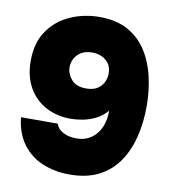

<svg xmlns="http://www.w3.org/2000/svg" viewBox="-81 -789 785 868"><g transform="rotate(10 311.0 -354.5)"><path d="M295 8Q228 8 172 -15Q116 -38 79.5 -86.5Q43 -135 35 -209H204Q211 -185 237 -171.5Q263 -158 297 -158Q330 -158 353.5 -170.5Q377 -183 392 -203Q407 -223 414 -246.5Q421 -270 422 -293Q422 -297 422 -300.5Q422 -304 422 -307Q398 -279 368 -265Q338 -251 309 -246Q280 -241 257 -241Q193 -241 142.5 -268Q92 -295 63 -346Q34 -397 34 -468Q34 -552 73 -607.5Q112 -663 174.5 -690Q237 -717 307 -717Q385 -717 438.5 -687Q492 -657 524.5 -605.5Q557 -554 571.5 -489.5Q586 -425 586 -355Q586 -282 570 -216.5Q554 -151 520 -100.5Q486 -50 430.5 -21Q375 8 295 8ZM302 -388Q337 -388 356.5 -402.5Q376 -417 384 -437Q392 -457 391 -473Q391 -499 379 -516.5Q367 -534 347 -543.5Q327 -553 302 -553Q272 -553 252 -541Q232 -529 222 -510Q212 -491 212 -471Q212 -440 234 -414Q256 -388 302 -388Z"/></g></svg>

Font: Onest Black
Style: Regular
Weight: 900
Designer: Dmitri Voloshin, Andrey Kudryavtsev
Foundry: Dmitri Voloshin, Andrey Kudryavtsev
Version: Version 1.000;gftools[0.9.33]